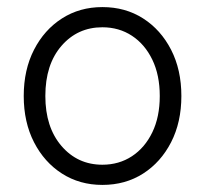

<svg xmlns="http://www.w3.org/2000/svg" viewBox="-20 -511 579 542"><path d="M269 11Q205 11 155 -21Q105 -53 76 -109.5Q47 -166 47 -240Q47 -314 76 -370.5Q105 -427 155 -459Q205 -491 269 -491Q334 -491 384 -459Q434 -427 463 -370.5Q492 -314 492 -240Q492 -166 463 -109.5Q434 -53 384 -21Q334 11 269 11ZM269 -46Q316 -46 352.5 -70Q389 -94 410 -137.5Q431 -181 431 -240Q431 -299 410 -342.5Q389 -386 352.5 -410Q316 -434 269 -434Q199 -434 153.5 -381.5Q108 -329 108 -240Q108 -152 153.5 -99Q199 -46 269 -46Z"/></svg>

Font: Zen Maru Gothic
Style: Regular
Weight: 400
Designer: Yoshimichi Ohira
Foundry: Positype
Version: Version 1.002